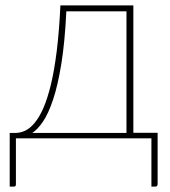

<svg xmlns="http://www.w3.org/2000/svg" viewBox="-20 -513 630 712"><path d="M449 -20V-471H226Q220.5 -356.5 207.5 -276.5Q194.5 -196.5 176.8 -143.5Q159 -90.5 139 -61.5Q119 -32.5 99.5 -20ZM564.5 -20.5V169.5Q564.5 179 555.5 179H541.5V0H39V171.5Q39 174.5 37.2 176.8Q35.5 179 31.5 179H16V-20H37Q55 -20 73 -28.2Q91 -36.5 108.2 -57Q125.5 -77.5 140.8 -112.2Q156 -147 168.8 -199.5Q181.5 -252 190.5 -324.5Q199.5 -397 204 -493H474.5V-20.5Z"/></svg>

Font: Lato 2
Style: Regular
Weight: 200
Designer: Lukasz Dziedzic with Adam Twardoch and Botio Nikoltchev
Foundry: tyPoland Lukasz Dziedzic
Version: Version 2.015; 2015-08-06; http://www.latofonts.com/